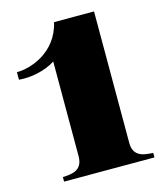

<svg xmlns="http://www.w3.org/2000/svg" viewBox="-106 -779 725 858"><g transform="rotate(-15 256.0 -350.0)"><path d="M410 -93V-700H225C195 -566 68 -526 7 -527V-492C61 -487 128 -500 176 -531V-93C176 -25 123 -23 84 -21V0H502V-21C466 -23 409 -24 410 -93Z"/></g></svg>

Font: Sprat Black
Style: Regular
Weight: 900
Designer: Ethan Nakache
Foundry: Collletttivo
Version: Version 2.000;Glyphs 3.2 (3217)